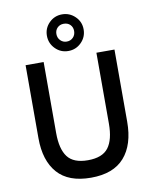

<svg xmlns="http://www.w3.org/2000/svg" viewBox="-101 -1015 878 1099"><g transform="rotate(-10 338.5 -465.0)"><path d="M336.4 -940.4Q379.9 -940.4 411.6 -909.7Q443.4 -878.9 443.4 -834.5Q443.4 -790 412.1 -758.8Q380.9 -727.5 336.4 -727.5Q292 -727.5 261 -759Q230 -790.5 230 -834.5Q230 -878.4 261 -909.4Q292 -940.4 336.4 -940.4ZM336.4 -782.2Q358.9 -782.2 373.5 -797.1Q388.2 -812 388.2 -835Q388.2 -856.9 374 -871.3Q359.9 -885.7 336.4 -885.7Q314 -885.7 299.6 -871.3Q285.2 -856.9 285.2 -835Q285.2 -812.5 300 -797.4Q314.9 -782.2 336.4 -782.2ZM80.6 -265.6V-689.9H185.5V-277.3Q185.5 -184.1 220.2 -138.2Q254.9 -92.3 338.4 -92.3Q422.4 -92.3 457.3 -138.4Q492.2 -184.6 492.2 -278.3V-689.9H597.2V-270.5Q597.2 -137.2 533 -64Q468.8 9.3 338.4 9.3Q208 9.3 144.3 -63Q80.6 -135.3 80.6 -265.6Z"/></g></svg>

Font: HK Grotesk SemiBold Legacy
Style: Regular
Weight: 600
Designer: Alfredo Marco Pradil
Foundry: Hanken Design Co.
Version: Version 2.022;PS 002.022;hotconv 1.0.88;makeotf.lib2.5.64775